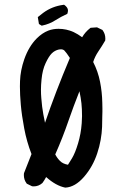

<svg xmlns="http://www.w3.org/2000/svg" viewBox="-20 -812 540 833"><path d="M423.8 -367.2Q424.3 -352.5 424.3 -342.8Q424.3 -333 424.3 -326.4Q424.3 -319.8 423.8 -309.1Q423.8 -288.1 422.9 -261.2Q421.9 -234.4 416.7 -205.1Q411.6 -175.8 401.9 -147Q382.8 -88.9 344.7 -44.9Q305.7 0 263.2 2Q222.7 -5.9 180.2 -43.9Q173.3 -30.8 164.1 -18.1Q147.5 -3.4 126.5 -3.4Q123.5 -3.4 119.1 -3.9L96.2 -15.1L95.2 -16.6Q83.5 -32.2 83.5 -52.7Q83.5 -55.7 84 -60.5L116.7 -143.6Q95.7 -197.8 85 -255.1Q74.2 -312.5 70.3 -357.2Q66.4 -401.9 66.4 -437Q66.4 -448.7 66.9 -460.4Q68.4 -506.3 85.4 -555.2Q105 -610.8 139.6 -645.5Q163.1 -668.9 189.5 -679.2Q210 -687 233.9 -687Q268.1 -687 299.3 -672.9Q317.9 -664.1 336.4 -650.4Q350.1 -673.8 371.1 -689.9L373 -691.4L400.9 -693.4L424.3 -682.1L425.3 -680.7Q437 -665 437 -644.5Q437 -641.6 436.5 -636.2Q421.9 -611.3 406.7 -588.9Q391.6 -566.4 384.3 -543Q405.3 -502 414.1 -457Q422.9 -412.1 423.8 -367.2ZM334.5 -276.9Q335.9 -297.4 335.9 -308.1Q335.9 -339.8 333.3 -364Q330.6 -388.2 324.7 -416Q299.3 -352.1 277.3 -288.6Q252 -214.8 219.7 -142.1Q228 -126 240.5 -113.5Q252.9 -101.1 274.9 -97.2Q281.2 -106.9 292.5 -125.5Q306.2 -148.4 318.6 -189.7Q331.1 -231 334.5 -276.9ZM175.3 -279.3Q220.2 -411.6 283.2 -560.5Q268.6 -583 259.3 -592.8Q253.4 -598.1 244.1 -598.1Q240.2 -598.1 235.4 -597.2Q217.8 -593.3 204.8 -580.6Q191.9 -567.9 178 -538.3Q164.1 -508.8 160.2 -467.3Q157.7 -442.9 157.7 -422.9Q157.7 -402.8 159.2 -386.2Q162.1 -347.7 168 -315.9Q171.4 -297.4 175.3 -279.3ZM274.9 -765.6Q274.9 -760.7 272 -752Q244.1 -739.3 220.2 -724.1Q194.3 -707.5 163.6 -701.2L160.6 -700.7L148.9 -708L144 -737.8L167.5 -756.3Q206.1 -784.7 254.9 -791L257.8 -791.5Q263.7 -787.6 266.1 -784.7Q274.9 -776.4 274.9 -765.6Z"/></svg>

Font: Bakudai
Style: Bold
Weight: 700
Version: Version 1.48